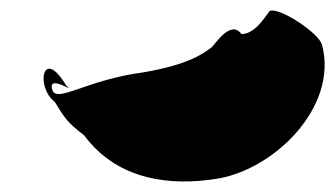

<svg xmlns="http://www.w3.org/2000/svg" viewBox="-20 -453 632 362"><path d="M104.8 -291.7C60.2 -366.7 46.6 -288.9 83.2 -260.9C102.2 -230.9 104.9 -223.6 138.7 -197.8C203.8 -109.8 306.8 -103.6 384.2 -115.3C493.7 -129.7 618.8 -250.2 587.1 -368.6C581.2 -390.7 509.4 -438.1 489.5 -432.8C485.3 -431.7 464.7 -389 435.3 -388.7C415.4 -416.3 386.8 -371.3 379 -363.8C364.9 -353.4 338.4 -331.6 250.4 -316.6C141.1 -302.3 85.9 -256.6 78.3 -284.6C70.3 -314.6 126.6 -273.9 104.8 -291.7Z"/></svg>

Font: AnarchicType
Style: Regular
Weight: 400
Version: Version Who Cares?